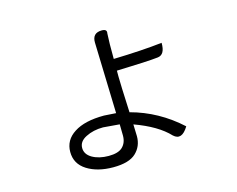

<svg xmlns="http://www.w3.org/2000/svg" viewBox="-95 -760 1191 964"><g transform="rotate(-15 500.0 -278.5)"><path d="M470 -80 469 -139 384 -146Q333 -146 294 -126Q256 -107 256 -73Q256 -40 290 -20Q325 0 375 0Q425 0 447 -21Q470 -43 470 -80ZM504 -618Q532 -618 527 -596L525 -540V-464Q674 -468 778 -480Q779 -418 740 -414Q689 -408 525 -403V-372Q525 -339 532 -185Q675 -147 789 -43Q751 20 712 -16Q654 -78 535 -121Q537 -71 537 -59Q537 -7 501 27Q465 61 383 61Q301 61 247 27Q193 -7 193 -69Q193 -131 248 -166Q303 -202 404 -202L466 -198L455 -568Q454 -618 504 -618Z"/></g></svg>

Font: Swei Half Moon CJK TC
Style: DemiLight
Weight: 350
Version: Version 2.125